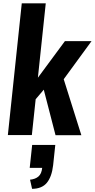

<svg xmlns="http://www.w3.org/2000/svg" viewBox="-20 -831 582 1180"><path d="M177.2 329.6 164.6 273.4Q197.3 270 216.3 253.7Q235.4 237.3 239.3 200.7H162.6L177.7 59.6H319.8L306.6 184.1Q298.3 255.4 268.1 292.2Q237.8 329.1 177.2 329.6ZM28.3 -1 113.8 -810.5H261.2L212.9 -353.5L378.9 -578.1H542.5L371.6 -344.2L480 0H321.3L249 -279.8L199.2 -221.2L175.8 -1Z"/></svg>

Font: Oswald
Style: Demi-Bold
Weight: 600
Designer: Vernon Adams
Foundry: Vernon Adams
Version: 3.0; ttfautohint (v0.94.23-7a4d-dirty) -l 8 -r 50 -G 200 -x 